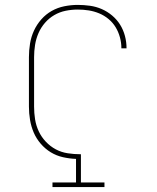

<svg xmlns="http://www.w3.org/2000/svg" viewBox="-20 -763 640 783"><path d="M194 0V-19H290V-115Q263 -116 236.5 -122Q210 -128 187 -142Q164 -156 146 -177Q128 -198 117.5 -222.5Q107 -247 102.5 -274Q98 -301 98 -328V-530Q98 -558 102.5 -585.5Q107 -613 118.5 -638Q130 -663 148.5 -684Q167 -705 191 -718.5Q215 -732 242.5 -737.5Q270 -743 297 -743Q322 -743 347 -739.5Q372 -736 395 -726Q418 -716 437.5 -699.5Q457 -683 470 -662Q483 -641 489.5 -616.5Q496 -592 496 -567V-566H475V-567Q475 -589 469 -611Q463 -633 451.5 -652Q440 -671 422.5 -685.5Q405 -700 384.5 -708.5Q364 -717 342 -720.5Q320 -724 297 -724Q272 -724 247.5 -719Q223 -714 201.5 -701.5Q180 -689 163.5 -670Q147 -651 137 -628Q127 -605 123 -580Q119 -555 119 -530V-328Q119 -302 123 -276.5Q127 -251 138 -227.5Q149 -204 167 -185Q185 -166 207.5 -154Q230 -142 256 -138Q282 -134 308 -134H310V-19H406V0Z"/></svg>

Font: Iosevka Etoile Thin
Style: Regular
Weight: 100
Designer: Belleve Invis
Foundry: Belleve Invis
Version: Version 22.1.2; ttfautohint (v1.8.4)